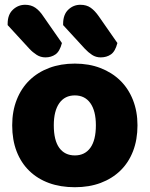

<svg xmlns="http://www.w3.org/2000/svg" viewBox="-20 -767 626 803"><path d="M555 -243Q555 -183 536.5 -135Q518 -87 483.5 -53.5Q449 -20 401 -2Q353 16 293 16Q233 16 185 -1.5Q137 -19 102.5 -52.5Q68 -86 49.5 -134Q31 -182 31 -243Q31 -302 50 -350Q69 -398 103.5 -431.5Q138 -465 186 -483Q234 -501 293 -501Q352 -501 400 -482.5Q448 -464 482.5 -430.5Q517 -397 536 -349Q555 -301 555 -243ZM293 -368Q251 -368 228 -335.5Q205 -303 205 -243Q205 -180 228 -148.5Q251 -117 293 -117Q335 -117 358 -149Q381 -181 381 -243Q381 -303 358 -335.5Q335 -368 293 -368ZM12 -662V-668Q12 -706 34 -726.5Q56 -747 85 -747Q110 -747 128 -734.5Q146 -722 161 -699L239 -587Q230 -552 212 -539.5Q194 -527 170 -527Q150 -527 133.5 -537.5Q117 -548 103 -563ZM244 -662V-667Q244 -706 265.5 -726.5Q287 -747 316 -747Q342 -747 359.5 -734.5Q377 -722 393 -699L471 -587Q462 -552 444 -539.5Q426 -527 401 -527Q381 -527 365 -537.5Q349 -548 335 -563Z"/></svg>

Font: Baloo Chettan 2 ExtraBold
Style: Regular
Weight: 800
Designer: Maithili Shingre, Unnati Kotecha and Ek Type
Foundry: Ek Type
Version: Version 1.640;hotconv 1.0.111;makeotfexe 2.5.65597; ttfautoh